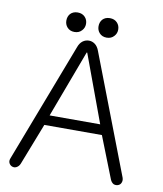

<svg xmlns="http://www.w3.org/2000/svg" viewBox="-92 -912 852 1004"><g transform="rotate(10 333.5 -409.5)"><path d="M239.3 -836.9Q214.8 -836.9 200.2 -821.3Q187.5 -806.6 187.5 -785.2Q187.5 -764.6 200.2 -750Q214.8 -733.4 239.3 -733.4Q263.7 -733.4 278.3 -750Q292 -764.6 292 -785.2Q292 -806.6 278.3 -821.3Q263.7 -836.9 239.3 -836.9ZM410.2 -836.9Q385.7 -836.9 371.1 -821.3Q358.4 -806.6 358.4 -785.2Q358.4 -764.6 371.1 -750Q385.7 -733.4 410.2 -733.4Q434.6 -733.4 449.2 -750Q462.9 -764.6 462.9 -785.2Q462.9 -806.6 449.2 -821.3Q434.6 -836.9 410.2 -836.9ZM187.5 -281.2 321.3 -638.7H324.2L456.1 -281.2ZM266.6 -657.2 25.4 -26.4Q18.6 -10.7 24.4 1Q30.3 12.7 42 16.6Q53.7 20.5 64.5 14.6Q77.1 7.8 83 -6.8L168.9 -227.5H474.6L561.5 -6.8Q567.4 7.8 579.1 14.6Q590.8 19.5 602.5 15.6Q614.3 11.7 619.1 1Q625 -11.7 620.1 -26.4L377.9 -657.2Q370.1 -679.7 354.5 -691.4Q339.8 -702.1 323.2 -702.1Q304.7 -702.1 290 -691.4Q274.4 -679.7 266.6 -657.2Z"/></g></svg>

Font: Gulim
Style: Regular
Weight: 400
Version: Version 2.21